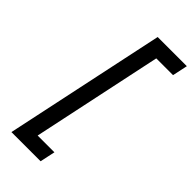

<svg xmlns="http://www.w3.org/2000/svg" viewBox="-292 -878 1061 1061"><g transform="rotate(45 238.5 -347.5)"><path d="M249 -819H477L458 -730H327L165 35H296L277 124H49Z"/></g></svg>

Font: Application Medium
Style: Italic
Weight: 500
Italic angle: -12°
Designer: Wei Huang
Foundry: Wei Huang
Version: Version 0.012